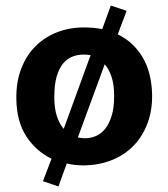

<svg xmlns="http://www.w3.org/2000/svg" viewBox="-20 -586 608 693"><path d="M380 -566 437 -547 405 -462Q461 -435 494 -380.5Q527 -326 529 -245Q530 -186 511.5 -138.5Q493 -91 460 -58Q427 -25 382 -7.5Q337 10 285 11Q248 11 221 4L191 87L135 68L166 -13Q109 -41 74.5 -94.5Q40 -148 39 -229Q38 -290 56.5 -338Q75 -386 108 -419Q141 -452 186 -469.5Q231 -487 283 -487Q317 -487 349 -481ZM281 -389Q260 -389 241 -381.5Q222 -374 207.5 -356.5Q193 -339 184.5 -309.5Q176 -280 176 -236Q176 -194 185.5 -166Q195 -138 210 -121L307 -387Q301 -388 294.5 -388.5Q288 -389 281 -389ZM392 -239Q392 -281 382.5 -309Q373 -337 358 -354L261 -90Q273 -87 287 -87Q307 -87 326 -95Q345 -103 359.5 -121Q374 -139 383 -168Q392 -197 392 -239Z"/></svg>

Font: Ek Mukta
Style: Bold
Weight: 700
Designer: Girish Dalvi and Yashodeep Gholap
Foundry: Ek Type
Version: Version 2.538;PS 1.002;hotconv 16.6.51;makeotf.lib2.5.65220;